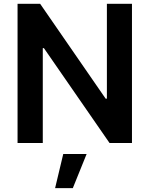

<svg xmlns="http://www.w3.org/2000/svg" viewBox="-20 -747 781 1003"><path d="M669.4 -727.3H538.4V-231.5H532L189.6 -727.3H71.7V0H203.5V-495.4H209.5L552.2 0H669.4ZM267.8 235.8H360.4L432.5 57.5H310.4Z"/></svg>

Font: TID UI Semi Bold
Style: Regular
Weight: 600
Designer: The TID Project Authors
Foundry: Bakken & Bæck
Version: Version 1.001;hotconv 1.0.109;makeotfexe 2.5.65596